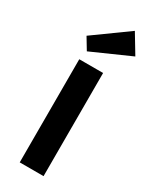

<svg xmlns="http://www.w3.org/2000/svg" viewBox="-203 -828 695 875"><g transform="rotate(30 144.0 -390.5)"><path d="M198 0V-542.7H72.6V0ZM84.4 -591.1 287.6 -681.3 227.3 -781.4 47.7 -652Z"/></g></svg>

Font: Secuela Black
Style: Regular
Weight: 900
Designer: Fernando Haro
Foundry: deFharo
Version: Version 1.704